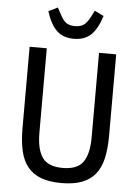

<svg xmlns="http://www.w3.org/2000/svg" viewBox="-61 -967 736 1025"><g transform="rotate(5 307.0 -454.0)"><path d="M167 -698V-246Q167 -156 198 -112.5Q229 -69 307 -69Q385 -69 416 -112.5Q447 -156 447 -246V-698H539V-262Q539 -191 527 -139.5Q515 -88 487.5 -54.5Q460 -21 415.5 -4.5Q371 12 307 12Q242 12 198 -4.5Q154 -21 126.5 -54.5Q99 -88 87 -139.5Q75 -191 75 -262V-698ZM306 -761Q250 -761 215.5 -792.5Q181 -824 158 -896L207 -920L226 -885Q242 -853 259.5 -841Q277 -829 306 -829Q335 -829 352.5 -841Q370 -853 387 -885L405 -920L454 -896Q431 -824 396.5 -792.5Q362 -761 306 -761Z"/></g></svg>

Font: IBM Plex Sans Cond Text
Style: Regular
Weight: 450
Width: 3
Designer: Mike Abbink, Paul van der Laan, Pieter van Rosmalen
Foundry: Bold Monday
Version: Version 1.3